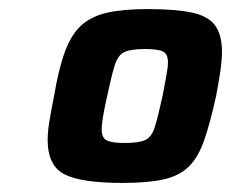

<svg xmlns="http://www.w3.org/2000/svg" viewBox="-20 -715 509 423"><path d="M250 -312Q159 -312 122 -331Q85 -350 85 -407Q85 -425 89 -449Q93 -473 99 -503Q109 -563 123 -601Q137 -639 159 -659Q181 -679 216 -687Q251 -695 305 -695Q366 -695 402 -687.5Q438 -680 453.5 -659.5Q469 -639 469 -601Q469 -583 465.5 -558.5Q462 -534 456 -503Q443 -444 430 -406.5Q417 -369 396.5 -348.5Q376 -328 341.5 -320Q307 -312 250 -312ZM255 -400Q286 -400 300 -406.5Q314 -413 321 -435Q328 -457 338 -503Q343 -530 346.5 -548Q350 -566 350 -578Q350 -596 339 -601.5Q328 -607 299 -607Q269 -607 254.5 -600.5Q240 -594 233 -572Q226 -550 216 -503Q204 -450 204 -430Q204 -411 215.5 -405.5Q227 -400 255 -400Z"/></svg>

Font: Saira
Style: Bold Italic
Weight: 700
Italic angle: -12°
Designer: Hector Gatti with collaboration of the Omnibus-Type team
Foundry: Omnibus-Type
Version: Version 1.100; ttfautohint (v1.8.3)